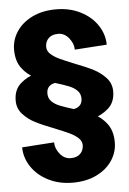

<svg xmlns="http://www.w3.org/2000/svg" viewBox="-56 -757 591 882"><g transform="rotate(-5 240.0 -316.0)"><path d="M317 -298Q317 -320 302.5 -334.5Q288 -349 265.5 -358Q243 -367 204 -379Q148 -396 113 -412.5Q78 -429 53 -462Q28 -495 28 -548Q28 -593 53.5 -631.5Q79 -670 126 -693Q173 -716 236 -716Q299 -716 349 -690.5Q399 -665 426.5 -623Q454 -581 454 -534L306 -524Q306 -552 285.5 -577.5Q265 -603 236 -603Q207 -603 191.5 -587.5Q176 -572 176 -548Q176 -529 192 -514.5Q208 -500 231.5 -489Q255 -478 297 -461Q352 -440 385 -423Q418 -406 441.5 -380Q465 -354 465 -318Q465 -268 433.5 -240Q402 -212 362 -202Q322 -192 287 -192L208 -245Q258 -245 287.5 -255Q317 -265 317 -298ZM26 -98 174 -108Q174 -80 194.5 -54.5Q215 -29 244 -29Q273 -29 288.5 -44.5Q304 -60 304 -84Q304 -103 288 -117.5Q272 -132 248.5 -143Q225 -154 183 -171Q128 -192 95 -209Q62 -226 38.5 -252Q15 -278 15 -314Q15 -364 46.5 -392Q78 -420 118 -430Q158 -440 193 -440L272 -387Q222 -387 192.5 -377Q163 -367 163 -334Q163 -312 177.5 -297.5Q192 -283 214.5 -274Q237 -265 276 -253Q332 -236 367 -219.5Q402 -203 427 -170Q452 -137 452 -84Q452 -39 426.5 -0.5Q401 38 354 61Q307 84 244 84Q181 84 131 58.5Q81 33 53.5 -9Q26 -51 26 -98Z"/></g></svg>

Font: Uncut Sans VF
Style: Regular
Weight: 400
Designer: Kasper Nordkvist
Foundry: Uncut Type
Version: Version 1.100;FEAKit 1.0